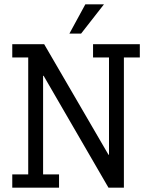

<svg xmlns="http://www.w3.org/2000/svg" viewBox="-20 -872 707 892"><path d="M486.4 -604.9H412.3V-666.7H629.6V-604.9H555.6V0H484L182.7 -519.8H180.2V-61.7H254.3V0H37V-61.7H111.1V-604.9H37V-666.7H185.2L484 -153.1H486.4ZM376.5 -851.9H463L356.8 -716H302.5Z"/></svg>

Font: Slabo 27px
Style: Regular
Weight: 400
Version: Version 1.02 Build 003a